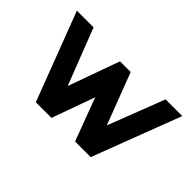

<svg xmlns="http://www.w3.org/2000/svg" viewBox="-73 -672 903 903"><g transform="rotate(45 378.0 -220.5)"><path d="M732 -441 564 0H460L380 -214L303 0H199L31 -441H142L251 -160L343 -416H414L512 -159L621 -441Z"/></g></svg>

Font: RailwayN12
Style: Semibold
Weight: 400
Version: 1999; 1.0, initial release  Kernus: V2.0